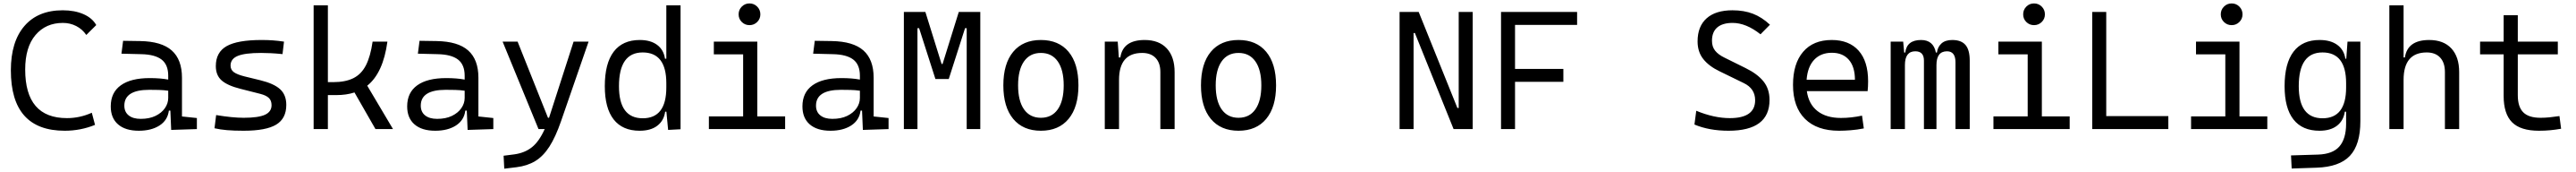

<svg xmlns="http://www.w3.org/2000/svg" viewBox="-20 -764 15274 1018"><path d="M363.8 9.8Q44.4 9.8 44.4 -347.7Q44.4 -517.1 124.8 -610.1Q205.1 -703.1 352.1 -703.1Q422.4 -703.1 474.6 -680.4Q526.9 -657.7 550.8 -615.7L491.7 -557.1Q468.3 -591.3 431.9 -609.9Q395.5 -628.4 353 -628.4Q251.5 -628.4 190.4 -556.6Q129.4 -484.9 129.4 -352.5Q129.4 -64.9 377 -64.9Q453.1 -64.9 524.4 -96.7L543.5 -24.9Q458 9.8 363.8 9.8Z M995.1 4.9 990.2 -109.4H981.4Q974.1 -52.2 925.8 -21.2Q877.4 9.8 803.2 9.8Q723.6 9.8 680.2 -27.8Q636.7 -65.4 636.7 -134.3Q636.7 -216.3 696.3 -259Q755.9 -301.8 867.7 -301.8Q931.6 -301.8 977.5 -293V-315.9Q977.5 -381.3 938 -411.6Q898.4 -441.9 816.9 -443.4L700.2 -446.3L710 -522.5L810.5 -521Q938 -519 998.5 -465.3Q1059.1 -411.6 1059.1 -303.7V-74.7L1147.5 -65.4V0ZM977.5 -227.1Q950.7 -231 922.1 -231.7Q893.6 -232.4 865.2 -232.4Q717.3 -232.4 717.3 -138.7Q717.3 -101.6 742.9 -81.1Q768.6 -60.5 814.5 -60.5Q865.7 -60.5 902.1 -78.1Q938.5 -95.7 958 -124Q977.5 -152.3 977.5 -184.1Z M1424.8 9.8Q1367.2 9.8 1326.2 6.3Q1285.2 2.9 1252 -4.9L1261.7 -83Q1358.9 -66.9 1424.8 -66.9Q1511.7 -66.9 1551 -84.7Q1590.3 -102.5 1590.3 -141.6Q1590.3 -168.9 1574.2 -184.3Q1558.1 -199.7 1523.4 -208.5L1405.8 -238.3Q1329.6 -257.3 1294.7 -287.6Q1259.8 -317.9 1259.8 -373Q1259.8 -454.6 1324 -491Q1388.2 -527.3 1531.2 -527.3Q1566.9 -527.3 1597.9 -525.1Q1628.9 -522.9 1664.1 -517.6L1655.3 -443.8Q1615.2 -447.8 1585.4 -449.2Q1555.7 -450.7 1528.3 -450.7Q1432.6 -450.7 1389.9 -433.1Q1347.2 -415.5 1347.2 -376Q1347.2 -351.1 1366.7 -336.9Q1386.2 -322.8 1429.2 -312L1523.4 -289.1Q1604 -269.5 1640.9 -236.1Q1677.7 -202.6 1677.7 -143.1Q1677.7 -62.5 1617.7 -26.4Q1557.6 9.8 1424.8 9.8Z M1839.8 0V-732.4H1924.3V-277.8H1954.6Q2028.3 -277.8 2075.4 -301.3Q2122.6 -324.7 2149.7 -377.2Q2176.8 -429.7 2189.5 -517.6H2277.3Q2252 -332 2157.7 -256.8L2310.5 0H2206.5L2082 -216.8Q2034.2 -201.2 1974.1 -201.2H1924.3V0Z M2752.9 4.9 2748 -109.4H2739.3Q2731.9 -52.2 2683.6 -21.2Q2635.3 9.8 2561 9.8Q2481.4 9.8 2438 -27.8Q2394.5 -65.4 2394.5 -134.3Q2394.5 -216.3 2454.1 -259Q2513.7 -301.8 2625.5 -301.8Q2689.5 -301.8 2735.4 -293V-315.9Q2735.4 -381.3 2695.8 -411.6Q2656.2 -441.9 2574.7 -443.4L2458 -446.3L2467.8 -522.5L2568.4 -521Q2695.8 -519 2756.3 -465.3Q2816.9 -411.6 2816.9 -303.7V-74.7L2905.3 -65.4V0ZM2735.4 -227.1Q2708.5 -231 2679.9 -231.7Q2651.4 -232.4 2623 -232.4Q2475.1 -232.4 2475.1 -138.7Q2475.1 -101.6 2500.7 -81.1Q2526.4 -60.5 2572.3 -60.5Q2623.5 -60.5 2659.9 -78.1Q2696.3 -95.7 2715.8 -124Q2735.4 -152.3 2735.4 -184.1Z M2970.2 234.4 2966.3 157.7 3031.2 149.4Q3092.8 140.6 3135 106.7Q3177.2 72.8 3210 0H3173.3L2960.4 -517.6H3049.3L3229.5 -66.9H3235.8Q3236.3 -68.4 3236.8 -70.3L3381.3 -517.6H3470.2L3306.6 -45.9Q3274.4 46.9 3237.8 103.8Q3201.2 160.6 3154.1 189.2Q3106.9 217.8 3043 225.6Z M3772.9 9.8Q3671.4 9.8 3618.9 -57.1Q3566.4 -124 3566.4 -253.9Q3566.4 -388.7 3619.1 -458Q3671.9 -527.3 3773.9 -527.3Q3837.4 -527.3 3876.5 -498.5Q3915.5 -469.7 3923.3 -416.5H3931.2V-732.4H4015.6V1L3941.9 4.9L3931.6 -103H3924.3Q3917 -50.3 3878.2 -20.3Q3839.4 9.8 3772.9 9.8ZM3931.2 -246.1V-271.5Q3931.2 -453.6 3791 -453.6Q3650.4 -453.6 3650.4 -253.9Q3650.4 -64 3791.5 -64Q3931.2 -64 3931.2 -246.1Z M4183.6 0V-75.2H4386.7V-442.4H4212.9V-517.6H4470.7V-75.2H4635.7V0ZM4424.3 -615.2Q4397.5 -615.2 4378.7 -633.8Q4359.9 -652.3 4359.9 -679.2Q4359.9 -706.1 4378.7 -724.9Q4397.5 -743.7 4424.3 -743.7Q4451.2 -743.7 4470 -724.9Q4488.8 -706.1 4488.8 -679.2Q4488.8 -652.3 4470 -633.8Q4451.2 -615.2 4424.3 -615.2Z M5096.7 4.9 5091.8 -109.4H5083Q5075.7 -52.2 5027.3 -21.2Q4979 9.8 4904.8 9.8Q4825.2 9.8 4781.7 -27.8Q4738.3 -65.4 4738.3 -134.3Q4738.3 -216.3 4797.9 -259Q4857.4 -301.8 4969.2 -301.8Q5033.2 -301.8 5079.1 -293V-315.9Q5079.1 -381.3 5039.6 -411.6Q5000 -441.9 4918.5 -443.4L4801.8 -446.3L4811.5 -522.5L4912.1 -521Q5039.6 -519 5100.1 -465.3Q5160.6 -411.6 5160.6 -303.7V-74.7L5249 -65.4V0ZM5079.1 -227.1Q5052.2 -231 5023.7 -231.7Q4995.1 -232.4 4966.8 -232.4Q4818.8 -232.4 4818.8 -138.7Q4818.8 -101.6 4844.5 -81.1Q4870.1 -60.5 4916 -60.5Q4967.3 -60.5 5003.7 -78.1Q5040 -95.7 5059.6 -124Q5079.1 -152.3 5079.1 -184.1Z M5339.8 0V-693.4H5467.3L5563.5 -385.3H5569.3L5665.5 -693.4H5793V0H5712.4V-597.2H5702.6L5606 -296.4H5526.9L5430.2 -597.2H5420.4V0Z M6152.3 9.8Q6046.4 9.8 5988 -60.5Q5929.7 -130.9 5929.7 -258.8Q5929.7 -387.2 5988 -457.3Q6046.4 -527.3 6152.3 -527.3Q6258.3 -527.3 6316.7 -457.3Q6375 -387.2 6375 -258.8Q6375 -130.9 6316.7 -60.5Q6258.3 9.8 6152.3 9.8ZM6152.3 -66.9Q6217.3 -66.9 6252.4 -116.9Q6287.6 -167 6287.6 -258.8Q6287.6 -350.6 6252.4 -400.6Q6217.3 -450.7 6152.3 -450.7Q6087.4 -450.7 6052.2 -400.6Q6017.1 -350.6 6017.1 -258.8Q6017.1 -167 6052.2 -116.9Q6087.4 -66.9 6152.3 -66.9Z M6860.8 0V-337.4Q6860.8 -391.6 6832.5 -421.1Q6804.2 -450.7 6752.9 -450.7Q6615.7 -450.7 6615.7 -291.5V0H6531.2V-517.6H6607.9L6614.7 -423.8H6623.5Q6638.7 -527.3 6767.6 -527.3Q6852.5 -527.3 6898.9 -477.5Q6945.3 -427.7 6945.3 -336.9V0Z M7324.2 9.8Q7218.3 9.8 7159.9 -60.5Q7101.6 -130.9 7101.6 -258.8Q7101.6 -387.2 7159.9 -457.3Q7218.3 -527.3 7324.2 -527.3Q7430.2 -527.3 7488.5 -457.3Q7546.9 -387.2 7546.9 -258.8Q7546.9 -130.9 7488.5 -60.5Q7430.2 9.8 7324.2 9.8ZM7324.2 -66.9Q7389.2 -66.9 7424.3 -116.9Q7459.5 -167 7459.5 -258.8Q7459.5 -350.6 7424.3 -400.6Q7389.2 -450.7 7324.2 -450.7Q7259.3 -450.7 7224.1 -400.6Q7189 -350.6 7189 -258.8Q7189 -167 7224.1 -116.9Q7259.3 -66.9 7324.2 -66.9Z M7617.2 0Z M8599.6 0 8370.1 -568.4H8362.3V0H8279.3V-693.4H8392.6L8622.1 -125H8629.9V-693.4H8712.9V0Z M8880.9 0V-693.4H9332V-616.7H8963.9V-356H9250.5V-279.8H8963.9V0Z M9375 0Z M10230 9.8Q10115.2 9.8 10027.8 -26.9L10038.6 -108.4Q10144 -64.9 10237.8 -64.9Q10387.7 -64.9 10387.7 -170.9Q10387.7 -240.2 10319.8 -272.5L10177.2 -341.8Q10113.8 -372.1 10080.1 -414.6Q10046.4 -457 10046.4 -519Q10046.4 -607.9 10099.9 -655.5Q10153.3 -703.1 10253.4 -703.1Q10321.8 -703.1 10375 -682.6Q10428.2 -662.1 10475.6 -617.7L10419.4 -561Q10334.5 -628.4 10253.9 -628.4Q10194.8 -628.4 10163.3 -601.8Q10131.8 -575.2 10131.8 -522.5Q10131.8 -487.3 10150.4 -464.1Q10168.9 -440.9 10205.1 -423.3L10330.6 -361.3Q10400.9 -327.1 10437 -282.5Q10473.1 -237.8 10473.1 -172.4Q10473.1 9.8 10230 9.8Z M10884.8 9.8Q10754.4 9.8 10683.3 -60.5Q10612.3 -130.9 10612.3 -261.7Q10612.3 -387.7 10672.4 -457.5Q10732.4 -527.3 10841.8 -527.3Q10944.8 -527.3 11001.2 -464.4Q11057.6 -401.4 11057.6 -283.2Q11057.6 -250.5 11054.7 -224.6H10694.3Q10705.1 -147.5 10757.3 -106.7Q10809.6 -65.9 10896.5 -65.9Q10957 -65.9 11021.5 -79.6L11032.2 -3.9Q10992.2 3.9 10954.6 6.8Q10917 9.8 10884.8 9.8ZM10692.9 -292H10979.5Q10979.5 -368.7 10943.4 -410.2Q10907.2 -451.7 10842.8 -451.7Q10776.9 -451.7 10737.8 -410.2Q10698.7 -368.7 10692.9 -292Z M11575.7 0V-395.5Q11575.7 -460.4 11525.4 -460.4Q11462.9 -460.4 11462.9 -378.9V0H11388.7V-405.3Q11388.7 -460.4 11337.4 -460.4Q11275.9 -460.4 11275.9 -378.9V0H11191.4V-517.6H11265.6L11271.5 -453.1H11277.8Q11287.1 -527.3 11371.6 -527.3Q11444.8 -527.3 11459.5 -453.1H11465.8Q11469.7 -485.8 11492.4 -506.6Q11515.1 -527.3 11556.6 -527.3Q11609.9 -527.3 11635 -498Q11660.2 -468.8 11660.2 -405.3V0Z M11800.8 0V-75.2H12003.9V-442.4H11830.1V-517.6H12087.9V-75.2H12252.9V0ZM12041.5 -615.2Q12014.6 -615.2 11995.8 -633.8Q11977.1 -652.3 11977.1 -679.2Q11977.1 -706.1 11995.8 -724.9Q12014.6 -743.7 12041.5 -743.7Q12068.4 -743.7 12087.2 -724.9Q12106 -706.1 12106 -679.2Q12106 -652.3 12087.2 -633.8Q12068.4 -615.2 12041.5 -615.2Z M12386.7 0V-693.4H12469.7V-76.7H12837.9V0Z M12972.7 0V-75.2H13175.8V-442.4H13002V-517.6H13259.8V-75.2H13424.8V0ZM13213.4 -615.2Q13186.5 -615.2 13167.7 -633.8Q13148.9 -652.3 13148.9 -679.2Q13148.9 -706.1 13167.7 -724.9Q13186.5 -743.7 13213.4 -743.7Q13240.2 -743.7 13259 -724.9Q13277.8 -706.1 13277.8 -679.2Q13277.8 -652.3 13259 -633.8Q13240.2 -615.2 13213.4 -615.2Z M13569.3 233.4 13565.4 155.8 13726.6 150.9Q13813 147.9 13852.3 102.8Q13891.6 57.6 13892.1 -30.3V-103H13884.3Q13877 -50.3 13838.4 -20.3Q13799.8 9.8 13733.9 9.8Q13632.3 9.8 13579.8 -57.1Q13527.3 -124 13527.3 -253.9Q13527.3 -388.7 13580.1 -458Q13632.8 -527.3 13734.9 -527.3Q13799.8 -527.3 13839.6 -498.5Q13879.4 -469.7 13887.7 -416.5H13893.1L13900.4 -517.6H13976.6V-45.9Q13976.6 92.3 13914.6 158.2Q13852.5 224.1 13716.8 228.5ZM13892.1 -271.5Q13892.1 -453.6 13752 -453.6Q13611.3 -453.6 13611.3 -253.9Q13611.3 -64 13752.4 -64Q13892.1 -64 13892.1 -246.1Z M14478 0V-337.4Q14478 -393.1 14449.7 -423.3Q14421.4 -453.6 14370.1 -453.6Q14232.9 -453.6 14232.9 -291.5V0H14148.4V-732.4H14232.9V-423.8H14240.7Q14255.9 -527.3 14384.8 -527.3Q14469.7 -527.3 14516.1 -477.5Q14562.5 -427.7 14562.5 -336.9V0Z M15035.2 9.8Q14926.3 9.8 14876.2 -40.3Q14826.2 -90.3 14826.2 -196.8V-442.4H14686.5V-517.6H14826.2V-673.8H14910.2V-517.6H15147.5V-442.4H14910.2V-200.2Q14910.2 -131.8 14942.4 -99.4Q14974.6 -66.9 15044.9 -66.9Q15071.3 -66.9 15098.4 -69.6Q15125.5 -72.3 15157.2 -77.1L15167 -2Q15133.8 3.9 15102.3 6.8Q15070.8 9.8 15035.2 9.8Z"/></svg>

Font: CaskaydiaMono NF SemiLight
Style: Regular
Weight: 350
Designer: Aaron Bell
Foundry: Saja Typeworks
Version: Version 2111.001; ttfautohint (v1.8.4);Nerd Fonts 3.1.1